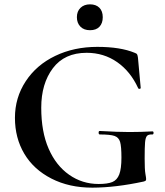

<svg xmlns="http://www.w3.org/2000/svg" viewBox="-20 -852 759 884"><path d="M682.1 -232.9Q664.1 -233.9 657 -226.6Q649.9 -219.2 647.9 -196.5Q646 -173.8 646 -122.6Q646 -71.3 649.4 -52.2Q652.8 -33.2 652.8 -27.6Q652.8 -22 650.4 -20Q647.9 -18.1 641.1 -16.1Q512.2 11.7 405.5 12Q298.8 12.2 216.8 -29.8Q134.8 -71.8 91.8 -144.3Q48.8 -216.8 48.8 -309.6Q48.8 -402.3 98.4 -477.8Q147.9 -553.2 234.4 -594.7Q320.8 -636.2 427.7 -636.2Q534.7 -636.2 600.1 -608.9Q608.9 -606 611.3 -601.6Q613.8 -597.2 615.2 -585.9L627.9 -446.8Q627.9 -443.8 623 -442.9Q618.2 -441.9 616.2 -445.8Q581.1 -522.9 519.5 -565.9Q458 -608.9 378.9 -608.9Q276.9 -608.9 223.4 -537.8Q169.9 -466.8 169.9 -356Q169.9 -245.1 203.9 -167.5Q237.8 -89.8 298.3 -47.4Q358.9 -4.9 434.1 -4.9Q475.1 -4.9 497.1 -13.9Q519 -22.9 529.1 -49.1Q539.1 -75.2 539.1 -126.5Q539.1 -177.7 533 -198.5Q526.9 -219.2 507.3 -226.1Q487.8 -232.9 439.9 -232.9Q434.1 -232.9 434.1 -241Q434.1 -249 439 -249Q523.9 -244.1 575.4 -244.1Q627 -244.1 682.1 -247.1Q687 -247.1 687 -240.2Q687 -233.4 682.1 -232.9ZM350.1 -729.5Q334 -746.1 334 -772.9Q334 -799.8 350.6 -815.9Q367.2 -832 394.5 -832Q421.9 -832 437.5 -816.4Q453.1 -800.8 453.1 -772.9Q453.1 -745.1 438 -729Q422.9 -712.9 394.5 -712.9Q366.2 -712.9 350.1 -729.5Z"/></svg>

Font: Cormorant-Bold
Style: Bold
Weight: 700
Designer: Christian Thalmann (Catharsis Fonts)
Version: Version 3.000